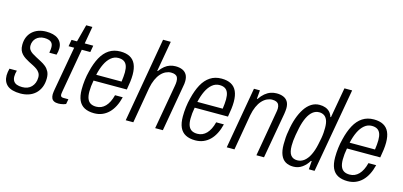

<svg xmlns="http://www.w3.org/2000/svg" viewBox="-66 -1150 3334 1588"><g transform="rotate(15 1601.0 -355.5)"><path d="M147 12Q109 12 80.5 4Q52 -4 34.5 -19Q17 -34 8 -55.5Q-1 -77 -1 -104Q-1 -117 1.5 -133Q4 -149 8 -163H71Q67 -150 65 -136.5Q63 -123 63 -112Q63 -89 72.5 -73.5Q82 -58 101 -50.5Q120 -43 148 -43Q173 -43 192.5 -50.5Q212 -58 226.5 -73Q241 -88 249 -108.5Q257 -129 257 -155Q257 -177 247.5 -192.5Q238 -208 223 -219Q208 -230 189.5 -239.5Q171 -249 151 -259Q134 -268 117.5 -278.5Q101 -289 87.5 -303Q74 -317 66.5 -335.5Q59 -354 59 -381Q59 -418 71 -447Q83 -476 105.5 -496.5Q128 -517 158 -527.5Q188 -538 224 -538Q256 -538 281.5 -531.5Q307 -525 325.5 -511Q344 -497 353.5 -477Q363 -457 363 -431Q363 -418 360.5 -404Q358 -390 354 -376H292Q296 -398 296.5 -407.5Q297 -417 297 -423Q297 -446 287.5 -459Q278 -472 261 -477.5Q244 -483 222 -483Q200 -483 182 -476Q164 -469 151.5 -456.5Q139 -444 132.5 -427.5Q126 -411 126 -394Q126 -372 136 -357.5Q146 -343 162.5 -332.5Q179 -322 198 -312Q220 -300 242.5 -288.5Q265 -277 284 -261.5Q303 -246 315 -223Q327 -200 327 -166Q327 -122 313 -88.5Q299 -55 274.5 -32.5Q250 -10 217.5 1Q185 12 147 12Z M473 11Q449 11 434.5 3.5Q420 -4 414 -18Q408 -32 408 -52Q408 -62 410 -74Q412 -86 414 -99L480 -469H432L442 -526H489L528 -674H581L555 -526H628L618 -469H545L480 -99Q479 -92 477.5 -83Q476 -74 476 -69Q476 -57 481.5 -51Q487 -45 501 -45H544L536 -2Q527 2 515.5 5Q504 8 493 9.5Q482 11 473 11Z M778 12Q729 12 695.5 -5.5Q662 -23 645.5 -59.5Q629 -96 629 -153Q629 -192 634 -233Q639 -274 649 -312Q666 -383 693.5 -433.5Q721 -484 762 -511Q803 -538 859 -538Q908 -538 940.5 -520.5Q973 -503 989 -467.5Q1005 -432 1005 -378Q1005 -350 1001 -318Q997 -286 990 -248H705Q700 -222 697.5 -198Q695 -174 695 -152Q695 -114 704.5 -90.5Q714 -67 733 -56Q752 -45 781 -45Q804 -45 823.5 -53.5Q843 -62 859 -78.5Q875 -95 887.5 -120Q900 -145 908 -177H974Q963 -132 945 -97Q927 -62 902.5 -38Q878 -14 847 -1Q816 12 778 12ZM714 -300H931Q934 -323 936 -343Q938 -363 938 -381Q938 -416 929.5 -438Q921 -460 903 -471Q885 -482 856 -482Q821 -482 793 -458.5Q765 -435 745.5 -394.5Q726 -354 714 -300Z M1047 0 1173 -723H1239L1193 -462H1198Q1218 -489 1239 -506Q1260 -523 1283.5 -530.5Q1307 -538 1331 -538Q1364 -538 1388 -528Q1412 -518 1425.5 -496.5Q1439 -475 1439 -440Q1439 -429 1437.5 -416.5Q1436 -404 1433 -390L1365 0H1299L1366 -380Q1368 -391 1369 -400.5Q1370 -410 1370 -419Q1370 -440 1363.5 -453Q1357 -466 1343 -472Q1329 -478 1308 -478Q1286 -478 1263.5 -467.5Q1241 -457 1221.5 -435.5Q1202 -414 1187.5 -381.5Q1173 -349 1165 -307L1112 0Z M1644 12Q1595 12 1561.5 -5.5Q1528 -23 1511.5 -59.5Q1495 -96 1495 -153Q1495 -192 1500 -233Q1505 -274 1515 -312Q1532 -383 1559.5 -433.5Q1587 -484 1628 -511Q1669 -538 1725 -538Q1774 -538 1806.5 -520.5Q1839 -503 1855 -467.5Q1871 -432 1871 -378Q1871 -350 1867 -318Q1863 -286 1856 -248H1571Q1566 -222 1563.5 -198Q1561 -174 1561 -152Q1561 -114 1570.5 -90.5Q1580 -67 1599 -56Q1618 -45 1647 -45Q1670 -45 1689.5 -53.5Q1709 -62 1725 -78.5Q1741 -95 1753.5 -120Q1766 -145 1774 -177H1840Q1829 -132 1811 -97Q1793 -62 1768.5 -38Q1744 -14 1713 -1Q1682 12 1644 12ZM1580 -300H1797Q1800 -323 1802 -343Q1804 -363 1804 -381Q1804 -416 1795.5 -438Q1787 -460 1769 -471Q1751 -482 1722 -482Q1687 -482 1659 -458.5Q1631 -435 1611.5 -394.5Q1592 -354 1580 -300Z M1912 0 2004 -526H2055L2049 -452H2054Q2075 -483 2098 -502Q2121 -521 2146 -529.5Q2171 -538 2197 -538Q2229 -538 2253.5 -528Q2278 -518 2291.5 -496.5Q2305 -475 2305 -440Q2305 -429 2303.5 -416.5Q2302 -404 2300 -390L2231 0H2166L2232 -380Q2234 -391 2235.5 -401Q2237 -411 2237 -419Q2237 -440 2230 -453Q2223 -466 2209 -472Q2195 -478 2174 -478Q2152 -478 2129.5 -467.5Q2107 -457 2087.5 -435.5Q2068 -414 2053.5 -381.5Q2039 -349 2031 -307L1978 0Z M2484 12Q2444 12 2416.5 -4.5Q2389 -21 2374.5 -56Q2360 -91 2360 -146Q2360 -174 2362 -203.5Q2364 -233 2370 -263Q2379 -324 2396.5 -374Q2414 -424 2438.5 -461Q2463 -498 2494.5 -518Q2526 -538 2564 -538Q2592 -538 2614 -530Q2636 -522 2651.5 -506Q2667 -490 2675 -464H2680L2726 -723H2792L2664 0H2615L2620 -72H2614Q2592 -35 2559 -11.5Q2526 12 2484 12ZM2502 -47Q2535 -47 2561.5 -68Q2588 -89 2607 -128Q2626 -167 2637 -219Q2644 -250 2648.5 -276Q2653 -302 2654.5 -324.5Q2656 -347 2656 -366Q2656 -407 2646 -431.5Q2636 -456 2618 -467Q2600 -478 2577 -478Q2546 -478 2521.5 -458.5Q2497 -439 2478.5 -401Q2460 -363 2448 -308Q2441 -274 2436 -246Q2431 -218 2429 -195Q2427 -172 2427 -152Q2427 -97 2446 -72Q2465 -47 2502 -47Z M2948 12Q2899 12 2865.5 -5.5Q2832 -23 2815.5 -59.5Q2799 -96 2799 -153Q2799 -192 2804 -233Q2809 -274 2819 -312Q2836 -383 2863.5 -433.5Q2891 -484 2932 -511Q2973 -538 3029 -538Q3078 -538 3110.5 -520.5Q3143 -503 3159 -467.5Q3175 -432 3175 -378Q3175 -350 3171 -318Q3167 -286 3160 -248H2875Q2870 -222 2867.5 -198Q2865 -174 2865 -152Q2865 -114 2874.5 -90.5Q2884 -67 2903 -56Q2922 -45 2951 -45Q2974 -45 2993.5 -53.5Q3013 -62 3029 -78.5Q3045 -95 3057.5 -120Q3070 -145 3078 -177H3144Q3133 -132 3115 -97Q3097 -62 3072.5 -38Q3048 -14 3017 -1Q2986 12 2948 12ZM2884 -300H3101Q3104 -323 3106 -343Q3108 -363 3108 -381Q3108 -416 3099.5 -438Q3091 -460 3073 -471Q3055 -482 3026 -482Q2991 -482 2963 -458.5Q2935 -435 2915.5 -394.5Q2896 -354 2884 -300Z"/></g></svg>

Font: Archivo Condensed Light
Style: Italic
Weight: 300
Width: 3
Italic angle: -10°
Designer: Hector Gatti
Foundry: Omnibus-Type
Version: Version 2.001